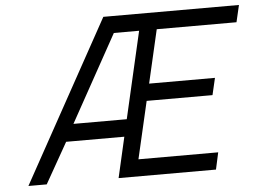

<svg xmlns="http://www.w3.org/2000/svg" viewBox="-50 -760 1109 825"><g transform="rotate(-5 504.5 -348.0)"><path d="M469 -175H218L119 0H40L424 -696H1009L992 -623H648L595 -393H879L862 -320H578L521 -73H865L849 0H429ZM256 -249H486L572 -623H463Z"/></g></svg>

Font: Panefresco 400wt
Style: Italic
Weight: 400
Foundry: Campivisivi & Chank Co
Version: Version 1.001